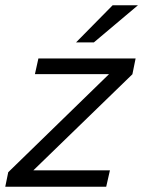

<svg xmlns="http://www.w3.org/2000/svg" viewBox="-42 -710 544 730"><path d="M473.6 -487.8 461.4 -427.7 85 -62.5H376L361.8 0H-22L-10.7 -55.2L372.6 -428.2H90.8L104 -487.8ZM247.1 -548.8 386.2 -689.9H482.4L314.9 -548.8Z"/></svg>

Font: Acari Sans
Style: Italic
Weight: 400
Italic angle: -13°
Designer: Alfredo Marco Pradil and Stefan Peev
Foundry: Hanken Design Co.
Version: Version 1.045;January 11, 2019;FontCreator 11.5.0.2425 64-bi